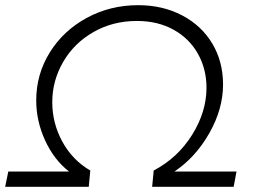

<svg xmlns="http://www.w3.org/2000/svg" viewBox="-62 -722 986 742"><path d="M800 -395Q800 -301 747 -207.5Q694 -114 612 -59H852L841 0H526L532 -63Q625 -112 680.5 -201Q736 -290 736 -383Q736 -455 703 -514Q670 -573 609 -607Q548 -641 467 -641Q374 -641 299 -598Q224 -555 182 -482.5Q140 -410 140 -327Q140 -246 179 -174.5Q218 -103 287 -63L281 0H-42L-30 -59H205Q147 -104 112.5 -179Q78 -254 78 -334Q78 -435 130.5 -519.5Q183 -604 273.5 -653Q364 -702 472 -702Q567 -702 642 -662.5Q717 -623 758.5 -553.5Q800 -484 800 -395Z"/></svg>

Font: Gontserrat Light
Style: Italic
Weight: 300
Italic angle: -11.3°
Designer: Julieta Ulanovsky
Foundry: Julieta Ulanovsky
Version: Version 6.001